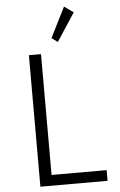

<svg xmlns="http://www.w3.org/2000/svg" viewBox="-69 -1154 750 1200"><g transform="rotate(-5 306.0 -554.0)"><path d="M437 -1067.5 379.5 -1108.5 284.5 -919 322 -891.5ZM556 0V-67H210.5V-825H134.5V0Z"/></g></svg>

Font: Spartan
Style: Regular
Weight: 400
Designer: Matt Bailey, Mirko Velimirovic
Foundry: Matt Bailey
Version: Version 1.003